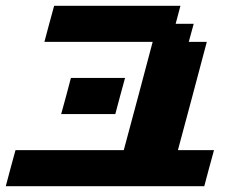

<svg xmlns="http://www.w3.org/2000/svg" viewBox="-20 -645 852 665"><path d="M0 0H687.5Q692.9 -21 704.1 -62.5Q715.3 -104 721.2 -125H596.2Q613.3 -187.5 646.5 -312.5Q679.7 -437.5 696.3 -500H633.8L650.9 -562.5H588.4L605 -625H167.5Q161.6 -604 150.4 -562.3Q139.2 -520.5 133.8 -500H508.8Q492.2 -437.5 459 -312.5Q425.8 -187.5 408.7 -125H33.7Q27.8 -104 16.6 -62.5Q5.4 -21 0 0ZM191.9 -250H379.4Q384.8 -270.5 396 -312.3Q407.2 -354 413.1 -375H225.6Q220.2 -354 209 -312.3Q197.8 -270.5 191.9 -250Z"/></svg>

Font: Faithful 32x
Style: SemiboldOblique
Weight: 400
Foundry: Faithful Resource Pack
Version: Version 1.0; January 27, 2023